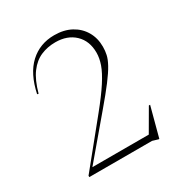

<svg xmlns="http://www.w3.org/2000/svg" viewBox="-171 -853 942 991"><g transform="rotate(-30 300.0 -357.5)"><path d="M540.5 -166.5 493.5 10H489.5L456 0H82V-8L288.5 -262.5Q346 -333.5 378 -383Q410 -432.5 422.8 -469Q435.5 -505.5 435.5 -538Q435.5 -608 392.2 -649.2Q349 -690.5 277.5 -690.5Q230.5 -690.5 190.8 -673.5Q151 -656.5 120.5 -615.8Q90 -575 70.5 -503.5L62.5 -505Q86 -615.5 145.5 -670.2Q205 -725 290.5 -725Q348.5 -725 390.8 -702Q433 -679 456.2 -639.2Q479.5 -599.5 479.5 -548Q479.5 -523.5 474.5 -500.8Q469.5 -478 453.2 -448.2Q437 -418.5 403.8 -374.5Q370.5 -330.5 313.5 -263.5L121.5 -36.5H457.5L533 -166.5Z"/></g></svg>

Font: Newsreader Display ExtraLight
Style: Regular
Weight: 275
Designer: Hugues Gentile
Foundry: Production Type
Version: Version 1.001